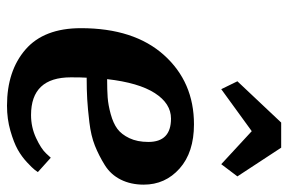

<svg xmlns="http://www.w3.org/2000/svg" viewBox="-154 -638 804 535"><g transform="rotate(90 247.5 -371.0)"><path d="M420 -111 460 -75Q458 -72 453.5 -66Q449 -60 433 -45Q417 -30 397.5 -19Q378 -8 345 1.5Q312 11 275 11Q178 11 118.5 -40.5Q59 -92 59 -195Q59 -343 134 -426.5Q209 -510 327 -510Q405 -510 450 -470Q495 -430 495 -370Q495 -334 481 -306Q467 -278 440.5 -261.5Q414 -245 386.5 -234Q359 -223 321 -218.5Q283 -214 256.5 -212.5Q230 -211 197 -211Q196 -197 196 -167Q196 -56 301 -56Q335 -56 365 -70Q395 -84 408 -98ZM311 -446Q269 -446 240 -401Q211 -356 201 -268Q231 -268 252 -269.5Q273 -271 298.5 -278Q324 -285 339.5 -296.5Q355 -308 365.5 -330Q376 -352 376 -383Q376 -446 311 -446ZM392 -753 472 -631 438 -586 346 -671 229 -586 207 -631 322 -753Z"/></g></svg>

Font: Arsenal
Style: Bold Italic
Weight: 700
Italic angle: -9°
Designer: Andrij Shevchenko
Foundry: Stairsfor.com
Version: Version 1.000